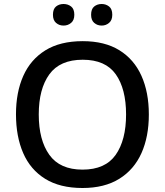

<svg xmlns="http://www.w3.org/2000/svg" viewBox="-20 -931 825 961"><path d="M725 -358Q725 -247 688 -164.5Q651 -82 577 -36Q503 10 393 10Q280 10 206 -36Q132 -82 96 -165Q60 -248 60 -359Q60 -469 96.5 -551Q133 -633 207 -679Q281 -725 394 -725Q504 -725 577.5 -679.5Q651 -634 688 -551.5Q725 -469 725 -358ZM174 -358Q174 -230 227 -156Q280 -82 393 -82Q507 -82 559 -156Q611 -230 611 -358Q611 -486 559.5 -559Q508 -632 394 -632Q280 -632 227 -559Q174 -486 174 -358ZM245 -857Q245 -886 260.5 -898.5Q276 -911 298 -911Q320 -911 336 -898.5Q352 -886 352 -857Q352 -830 336 -816.5Q320 -803 298 -803Q276 -803 260.5 -816.5Q245 -830 245 -857ZM436 -857Q436 -886 451.5 -898.5Q467 -911 489 -911Q510 -911 526 -898.5Q542 -886 542 -857Q542 -830 526 -816.5Q510 -803 489 -803Q467 -803 451.5 -816.5Q436 -830 436 -857Z"/></svg>

Font: Noto Sans Kannada Medium
Style: Regular
Weight: 500
Designer: Jelle Bosma - Monotype Design Team
Foundry: Monotype Imaging Inc.
Version: Version 2.005; ttfautohint (v1.8.4.7-5d5b)